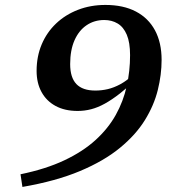

<svg xmlns="http://www.w3.org/2000/svg" viewBox="-20 -714 670 758"><path d="M68.5 24 61 -26Q160.5 -46.5 233.8 -81Q307 -115.5 357 -161Q407 -206.5 437 -260.2Q467 -314 480.2 -373.8Q493.5 -433.5 493.5 -496Q493.5 -546.5 480.5 -577Q467.5 -607.5 444.5 -621.2Q421.5 -635 391.5 -635Q352.5 -635 322 -614.5Q291.5 -594 274.2 -555Q257 -516 257 -461Q257 -408 281.5 -382.2Q306 -356.5 356.5 -356.5Q381.5 -356.5 405.8 -362.2Q430 -368 454.5 -381.2Q479 -394.5 502.5 -416L526 -408Q486 -370.5 453.8 -345.2Q421.5 -320 393.8 -304.8Q366 -289.5 340 -282.8Q314 -276 286.5 -276Q235.5 -276 199.2 -295.8Q163 -315.5 143.8 -351Q124.5 -386.5 124.5 -434Q124.5 -491 144.5 -538.5Q164.5 -586 201.2 -621Q238 -656 287.8 -675.2Q337.5 -694.5 396 -694.5Q467 -694.5 516.5 -668.5Q566 -642.5 592 -594Q618 -545.5 618 -477.5Q618 -419.5 603 -358.8Q588 -298 552 -239.8Q516 -181.5 453.2 -130Q390.5 -78.5 296 -38.8Q201.5 1 68.5 24Z"/></svg>

Font: Newsreader SemiBold
Style: Italic
Weight: 600
Italic angle: -17°
Designer: Hugues Gentile
Foundry: Production Type
Version: Version 1.003